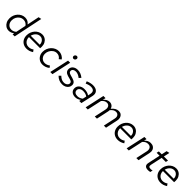

<svg xmlns="http://www.w3.org/2000/svg" viewBox="528 -2637 4547 4547"><g transform="rotate(45 2801.5 -363.5)"><path d="M245 7Q189 7 145 -22Q101 -51 76 -101Q51 -151 51 -214Q51 -271 70.5 -321.5Q90 -372 125 -410.5Q160 -449 205.5 -471Q251 -493 303 -493Q403 -493 458 -415L521 -722L595 -737L442 0H371L381 -46Q353 -21 318.5 -7Q284 7 245 7ZM271 -56Q339 -56 393 -104L445 -356Q426 -389 390 -409Q354 -429 312 -429Q259 -429 216 -401Q173 -373 147.5 -326Q122 -279 122 -220Q122 -147 163.5 -101.5Q205 -56 271 -56Z M844 9Q779 9 728.5 -19.5Q678 -48 650 -99Q622 -150 622 -216Q622 -274 641.5 -324.5Q661 -375 695.5 -413.5Q730 -452 775.5 -474Q821 -496 873 -496Q930 -496 974 -468.5Q1018 -441 1043.5 -392.5Q1069 -344 1069 -281Q1069 -257 1066 -228H692Q690 -180 709.5 -140.5Q729 -101 765 -77.5Q801 -54 847 -54Q922 -54 976 -97L1014 -45Q971 -17 930 -4Q889 9 844 9ZM699 -280H1001Q1002 -323 984.5 -357Q967 -391 937 -411.5Q907 -432 868 -432Q807 -432 761.5 -389.5Q716 -347 699 -280Z M1377 9Q1317 9 1269.5 -19.5Q1222 -48 1194.5 -97.5Q1167 -147 1167 -210Q1167 -268 1188 -319.5Q1209 -371 1245.5 -410Q1282 -449 1330 -471.5Q1378 -494 1432 -494Q1487 -494 1537 -469Q1587 -444 1615 -401L1561 -356Q1514 -428 1429 -428Q1378 -428 1334.5 -398.5Q1291 -369 1264.5 -320.5Q1238 -272 1238 -214Q1238 -169 1258 -133Q1278 -97 1312 -76Q1346 -55 1388 -55Q1424 -55 1458 -68Q1492 -81 1520 -103L1554 -56Q1516 -24 1470 -7.5Q1424 9 1377 9Z M1802 -608Q1782 -608 1769 -621.5Q1756 -635 1756 -655Q1756 -670 1764 -683.5Q1772 -697 1785 -705Q1798 -713 1813 -713Q1833 -713 1846 -699.5Q1859 -686 1859 -666Q1859 -643 1842 -625.5Q1825 -608 1802 -608ZM1634 0 1741 -488H1812L1706 0Z M2037 10Q1978 10 1926.5 -12Q1875 -34 1836 -76L1880 -122Q1924 -81 1959 -65Q1994 -49 2038 -49Q2087 -49 2120.5 -75.5Q2154 -102 2154 -139Q2154 -165 2137.5 -180.5Q2121 -196 2080 -208L2003 -228Q1945 -245 1917.5 -275.5Q1890 -306 1890 -353Q1890 -417 1938 -457Q1986 -497 2062 -497Q2165 -497 2253 -423L2209 -374Q2173 -404 2133.5 -420.5Q2094 -437 2058 -437Q2012 -437 1983.5 -416Q1955 -395 1955 -360Q1955 -333 1971 -317Q1987 -301 2025 -290L2103 -268Q2166 -250 2194 -222Q2222 -194 2222 -148Q2222 -103 2198 -67.5Q2174 -32 2132 -11Q2090 10 2037 10Z M2472 7Q2399 7 2354.5 -30.5Q2310 -68 2310 -130Q2310 -200 2362 -243.5Q2414 -287 2497 -287Q2544 -287 2585.5 -275Q2627 -263 2658 -240L2671 -299Q2701 -435 2560 -435Q2530 -435 2496.5 -426.5Q2463 -418 2420 -398L2400 -455Q2495 -495 2573 -495Q2671 -495 2717 -444.5Q2763 -394 2743 -305L2675 0H2604L2614 -46Q2580 -19 2545 -6Q2510 7 2472 7ZM2493 -48Q2563 -48 2626 -98L2647 -191Q2592 -233 2504 -233Q2449 -233 2414 -206Q2379 -179 2379 -138Q2379 -95 2409 -71.5Q2439 -48 2493 -48Z M2818 0 2925 -488H2996L2980 -413Q3047 -495 3129 -495Q3181 -495 3215.5 -468Q3250 -441 3262 -396Q3342 -495 3436 -495Q3486 -495 3519 -470.5Q3552 -446 3565 -403Q3578 -360 3566 -306L3500 0H3429L3493 -298Q3507 -358 3481.5 -396.5Q3456 -435 3403 -435Q3367 -435 3333.5 -415.5Q3300 -396 3267 -354Q3267 -343 3266 -331Q3265 -319 3262 -306L3196 0H3124L3187 -291Q3201 -355 3176 -395Q3151 -435 3098 -435Q3026 -435 2969 -363L2890 0Z M3898 9Q3833 9 3782.5 -19.5Q3732 -48 3704 -99Q3676 -150 3676 -216Q3676 -274 3695.5 -324.5Q3715 -375 3749.5 -413.5Q3784 -452 3829.5 -474Q3875 -496 3927 -496Q3984 -496 4028 -468.5Q4072 -441 4097.5 -392.5Q4123 -344 4123 -281Q4123 -257 4120 -228H3746Q3744 -180 3763.5 -140.5Q3783 -101 3819 -77.5Q3855 -54 3901 -54Q3976 -54 4030 -97L4068 -45Q4025 -17 3984 -4Q3943 9 3898 9ZM3753 -280H4055Q4056 -323 4038.5 -357Q4021 -391 3991 -411.5Q3961 -432 3922 -432Q3861 -432 3815.5 -389.5Q3770 -347 3753 -280Z M4191 0 4298 -488H4369L4354 -417Q4419 -495 4507 -495Q4562 -495 4599 -470Q4636 -445 4650.5 -401Q4665 -357 4652 -300L4588 0H4516L4578 -285Q4593 -353 4565 -394Q4537 -435 4476 -435Q4400 -435 4343 -367L4263 0Z M4912 9Q4845 9 4816 -23.5Q4787 -56 4800 -117L4866 -428H4768L4782 -488H4879L4907 -622L4984 -639L4951 -488H5089L5075 -428H4938L4874 -133Q4865 -91 4880 -73Q4895 -55 4941 -55Q4953 -55 4964.5 -57Q4976 -59 4997 -65L4983 0Q4966 4 4948 6.5Q4930 9 4912 9Z M5331 9Q5266 9 5215.5 -19.5Q5165 -48 5137 -99Q5109 -150 5109 -216Q5109 -274 5128.5 -324.5Q5148 -375 5182.5 -413.5Q5217 -452 5262.5 -474Q5308 -496 5360 -496Q5417 -496 5461 -468.5Q5505 -441 5530.5 -392.5Q5556 -344 5556 -281Q5556 -257 5553 -228H5179Q5177 -180 5196.5 -140.5Q5216 -101 5252 -77.5Q5288 -54 5334 -54Q5409 -54 5463 -97L5501 -45Q5458 -17 5417 -4Q5376 9 5331 9ZM5186 -280H5488Q5489 -323 5471.5 -357Q5454 -391 5424 -411.5Q5394 -432 5355 -432Q5294 -432 5248.5 -389.5Q5203 -347 5186 -280Z"/></g></svg>

Font: Red Hat Text VF
Style: Italic
Weight: 400
Italic angle: -12°
Designer: Pentagram, MCKL
Foundry: Pentagram, MCKL
Version: Version 1.023